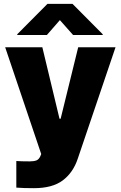

<svg xmlns="http://www.w3.org/2000/svg" viewBox="-20 -775 625 994"><path d="M64.5 196.3V58.6Q89.8 60.5 133.8 60.5Q156.2 60.5 169.2 55.2Q182.1 49.8 189.5 32.2L193.4 22.5L6.8 -530.3H199.2L288.1 -160.2H293.9L384.8 -530.3H578.1L382.8 45.9Q358.9 118.2 305.2 158.7Q251.5 199.2 155.3 199.2Q101.1 199.2 64.5 196.3ZM290 -670.9 222.7 -593.8H69.3V-597.7L225.6 -754.9H355.5L511.7 -597.7V-593.8H358.4Z"/></svg>

Font: Pretendard GOV Black
Style: Regular
Weight: 900
Designer: Base glyphs from Inter by Rasmus Andersson; Hangeul glyphs from Noto Sans CJK(Source Han Sans) by Jang Soo-young and Kan
Foundry: Kil Hyung-jin
Version: Version 1.309